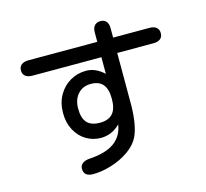

<svg xmlns="http://www.w3.org/2000/svg" viewBox="-121 -931 1243 1159"><g transform="rotate(-15 500.0 -351.5)"><path d="M62 -628Q62 -651 77.5 -663.5Q93 -676 122 -676H552V-735Q552 -762 565 -777Q578 -792 602 -792Q626 -792 638.5 -777Q651 -762 651 -735V-676H878Q906 -676 921 -663.5Q936 -651 936 -628Q936 -605 921 -592.5Q906 -580 878 -580H651V-252Q649 -126 617 -60Q595 -16 546 18Q497 52 436.5 70.5Q376 89 322 89Q264 89 264 40Q264 20 280 7.5Q296 -5 326 -7Q426 -13 480 -51.5Q534 -90 545 -162Q493 -110 425 -110Q375 -110 333 -135Q291 -160 266 -206.5Q241 -253 241 -313Q241 -377 268.5 -425Q296 -473 341.5 -499Q387 -525 440 -525Q500 -525 552 -476V-580H122Q93 -580 77.5 -592.5Q62 -605 62 -628ZM442 -200Q496 -200 522 -229.5Q548 -259 548 -321Q548 -383 523 -412Q498 -441 447 -441Q398 -441 367 -407Q336 -373 336 -316Q336 -256 362 -228Q388 -200 442 -200Z"/></g></svg>

Font: 寒蝉全圆体 Bold
Style: Regular
Weight: 700
Designer: Warren2060
      Designed by Motoya company      

      [Varela Round]
      Joe Prince(Latin component); Avraham Cornf
Foundry: ChillType
Version: Version 3.200